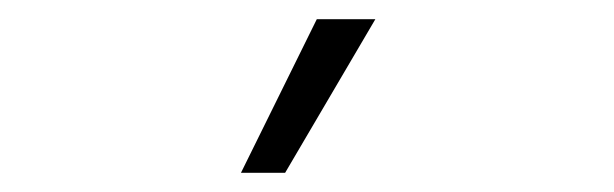

<svg xmlns="http://www.w3.org/2000/svg" viewBox="-20 -763 640 200"><path d="M310 -743H371L277 -583H231Z"/></svg>

Font: Kantumruy Pro Light
Style: Regular
Weight: 300
Version: Version 1.002